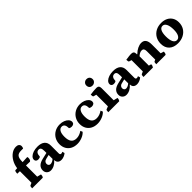

<svg xmlns="http://www.w3.org/2000/svg" viewBox="300 -2082 3442 3442"><g transform="rotate(-45 2021.0 -361.0)"><path d="M41 0Q41 -52 57 -58L103 -79V-372L37 -374Q37 -396 42 -416Q47 -436 56 -442L106 -445Q117 -527 155 -592.5Q193 -658 247.5 -696Q302 -734 363 -734Q401 -734 422.5 -716Q444 -698 444 -668Q444 -641 431 -619H378Q309 -619 281 -583.5Q253 -548 253 -460V-453L375 -459Q381 -448 381 -433Q381 -408 373 -389Q365 -370 350 -365L253 -368V-84L330 -64Q330 -43 326 -29Q322 -15 311 0Z M507 12Q462 12 432 -17Q402 -46 402 -92Q402 -206 551 -240L671 -268V-315Q671 -366 658 -387.5Q645 -409 615 -409Q544 -409 541 -306Q534 -297 519 -292Q504 -287 487 -287Q458 -287 441.5 -301.5Q425 -316 425 -340Q425 -375 453 -402.5Q481 -430 528.5 -446Q576 -462 636 -462Q726 -462 773.5 -422Q821 -382 821 -304V-105Q821 -70 851 -70Q861 -70 871 -73.5Q881 -77 887 -81L899 -37Q875 -15 840.5 -1.5Q806 12 776 12Q731 12 705.5 -11Q680 -34 680 -75H673Q642 -35 597 -11.5Q552 12 507 12ZM583 -73Q604 -73 629 -84.5Q654 -96 673 -115V-214L595 -195Q565 -189 549 -170.5Q533 -152 533 -127Q533 -103 547 -88Q561 -73 583 -73Z M1179 12Q1109 12 1056.5 -16Q1004 -44 975 -94.5Q946 -145 946 -212Q946 -284 979 -340.5Q1012 -397 1069.5 -429.5Q1127 -462 1200 -462Q1254 -462 1297.5 -445Q1341 -428 1367 -399.5Q1393 -371 1393 -337Q1393 -310 1374.5 -294.5Q1356 -279 1323 -279Q1294 -279 1271 -295Q1271 -408 1197 -408Q1153 -408 1128.5 -366Q1104 -324 1104 -246Q1104 -155 1137.5 -112Q1171 -69 1240 -69Q1310 -69 1381 -118L1398 -77Q1364 -37 1303.5 -12.5Q1243 12 1179 12Z M1691 12Q1621 12 1568.5 -16Q1516 -44 1487 -94.5Q1458 -145 1458 -212Q1458 -284 1491 -340.5Q1524 -397 1581.5 -429.5Q1639 -462 1712 -462Q1766 -462 1809.5 -445Q1853 -428 1879 -399.5Q1905 -371 1905 -337Q1905 -310 1886.5 -294.5Q1868 -279 1835 -279Q1806 -279 1783 -295Q1783 -408 1709 -408Q1665 -408 1640.5 -366Q1616 -324 1616 -246Q1616 -155 1649.5 -112Q1683 -69 1752 -69Q1822 -69 1893 -118L1910 -77Q1876 -37 1815.5 -12.5Q1755 12 1691 12Z M1971 0Q1971 -53 1987 -58L2041 -79V-374L1987 -388Q1971 -392 1971 -445Q2012 -451 2049.5 -455Q2087 -459 2130 -459Q2191 -459 2191 -392V-83L2269 -64Q2269 -43 2264.5 -29Q2260 -15 2249 0ZM2111 -537Q2072 -537 2051.5 -559Q2031 -581 2031 -616Q2031 -651 2055.5 -673.5Q2080 -696 2111 -696Q2150 -696 2171.5 -674Q2193 -652 2193 -616Q2193 -582 2168 -559.5Q2143 -537 2111 -537Z M2424 12Q2379 12 2349 -17Q2319 -46 2319 -92Q2319 -206 2468 -240L2588 -268V-315Q2588 -366 2575 -387.5Q2562 -409 2532 -409Q2461 -409 2458 -306Q2451 -297 2436 -292Q2421 -287 2404 -287Q2375 -287 2358.5 -301.5Q2342 -316 2342 -340Q2342 -375 2370 -402.5Q2398 -430 2445.5 -446Q2493 -462 2553 -462Q2643 -462 2690.5 -422Q2738 -382 2738 -304V-105Q2738 -70 2768 -70Q2778 -70 2788 -73.5Q2798 -77 2804 -81L2816 -37Q2792 -15 2757.5 -1.5Q2723 12 2693 12Q2648 12 2622.5 -11Q2597 -34 2597 -75H2590Q2559 -35 2514 -11.5Q2469 12 2424 12ZM2500 -73Q2521 -73 2546 -84.5Q2571 -96 2590 -115V-214L2512 -195Q2482 -189 2466 -170.5Q2450 -152 2450 -127Q2450 -103 2464 -88Q2478 -73 2500 -73Z M2864 0Q2864 -52 2880 -58L2926 -79V-365L2880 -379Q2864 -383 2864 -436Q2917 -444 2947 -447.5Q2977 -451 2997 -451Q3034 -451 3051 -435Q3068 -419 3068 -384V-369H3076Q3121 -413 3171.5 -437.5Q3222 -462 3267 -462Q3382 -462 3382 -308V-83L3444 -64Q3444 -43 3440 -29Q3436 -15 3425 0H3187Q3187 -52 3203 -58L3233 -71V-287Q3233 -361 3179 -361Q3145 -361 3117.5 -343.5Q3090 -326 3076 -312V-76L3123 -64Q3123 -43 3118.5 -29Q3114 -15 3103 0Z M3731 12Q3624 12 3563.5 -45Q3503 -102 3503 -203Q3503 -279 3537 -337.5Q3571 -396 3632 -429Q3693 -462 3773 -462Q3844 -462 3896.5 -435Q3949 -408 3978 -359Q4007 -310 4007 -243Q4007 -168 3972 -110.5Q3937 -53 3874.5 -20.5Q3812 12 3731 12ZM3756 -42Q3800 -42 3824.5 -87.5Q3849 -133 3849 -217Q3849 -307 3823.5 -357.5Q3798 -408 3752 -408Q3708 -408 3684.5 -362Q3661 -316 3661 -230Q3661 -140 3685.5 -91Q3710 -42 3756 -42Z"/></g></svg>

Font: Petrona ExtraBold
Style: Regular
Weight: 800
Designer: Ringo R. Seeber
Foundry: Ringo R. Seeber
Version: Version 2.001; ttfautohint (v1.8.3)